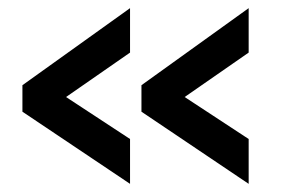

<svg xmlns="http://www.w3.org/2000/svg" viewBox="-20 -497 689 471"><path d="M35 -288 299 -477V-368L142 -259L299 -156V-46L35 -223ZM327 -288 590 -477V-368L433 -259L590 -156V-46L327 -223Z"/></svg>

Font: Raleway-v4020
Style: Bold
Weight: 700
Designer: Matt McInerney, Pablo Impallari, Rodrigo Fuenzalida
Foundry: Matt McInerney, Pablo Impallari, Rodrigo Fuenzalida
Version: Version 4.020;PS 004.020;hotconv 1.0.88;makeotf.lib2.5.64775